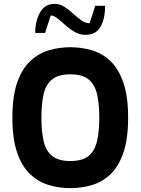

<svg xmlns="http://www.w3.org/2000/svg" viewBox="-20 -962 726 992"><path d="M343 10Q287 10 233.5 -5.5Q180 -21 137 -61Q94 -101 69 -172Q44 -243 44 -354Q44 -465 69 -536Q94 -607 137 -647Q180 -687 233.5 -702.5Q287 -718 343 -718Q402 -718 455.5 -702Q509 -686 551 -646Q593 -606 617.5 -535Q642 -464 642 -354Q642 -244 617.5 -173Q593 -102 551 -62Q509 -22 455.5 -6Q402 10 343 10ZM343 -130Q406 -130 438 -156.5Q470 -183 481.5 -233.5Q493 -284 493 -354Q493 -425 481.5 -475Q470 -525 438 -551.5Q406 -578 343 -578Q281 -578 248.5 -551Q216 -524 205 -474Q194 -424 194 -354Q194 -285 205 -234.5Q216 -184 248.5 -157Q281 -130 343 -130ZM422 -782Q392 -782 366 -797Q340 -812 318 -832Q296 -852 277 -867Q258 -882 242 -882L213 -792H162Q162 -854 187 -898Q212 -942 262 -942Q289 -942 312.5 -927Q336 -912 357.5 -892Q379 -872 400 -857Q421 -842 443 -842L472 -932H523Q523 -864 499 -823Q475 -782 422 -782Z"/></svg>

Font: Rowdies Light
Style: Regular
Weight: 300
Designer: Jaikishan Patel
Version: Version 1.000; ttfautohint (v1.8.3)